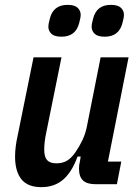

<svg xmlns="http://www.w3.org/2000/svg" viewBox="-20 -758 573 790"><path d="M233 -522 170 -211Q162 -174 162 -142Q162 -112 174 -99Q186 -86 212 -86Q238 -86 256 -97Q274 -108 290 -131Q306 -154 318.5 -180Q331 -206 337 -235L394 -522H509L424 -93H479L461 0H374Q338 0 321.5 -15.5Q305 -31 305 -65Q305 -72 306 -79.5Q307 -87 309 -95L312 -114H299Q277 -52 241 -20Q205 12 150 12Q94 12 68 -20.5Q42 -53 42 -114Q42 -135 45 -157.5Q48 -180 52 -197L118 -522ZM233 -607Q204 -607 191.5 -619Q179 -631 179 -648Q179 -653 180 -659.5Q181 -666 185 -681Q199 -738 258 -738Q287 -738 299.5 -726Q312 -714 312 -697Q312 -692 311 -685.5Q310 -679 306 -664Q292 -607 233 -607ZM411 -607Q382 -607 369.5 -619Q357 -631 357 -648Q357 -653 358 -659.5Q359 -666 363 -681Q377 -738 436 -738Q465 -738 477.5 -726Q490 -714 490 -697Q490 -692 489 -685.5Q488 -679 484 -664Q470 -607 411 -607Z"/></svg>

Font: IBM Plex Sans Condensed SemiBold
Style: Italic
Weight: 600
Width: 3
Italic angle: -11°
Designer: Mike Abbink, Paul van der Laan, Pieter van Rosmalen
Foundry: Bold Monday
Version: Version 1.3